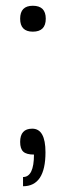

<svg xmlns="http://www.w3.org/2000/svg" viewBox="-20 -528 229 667"><path d="M94 -508Q139 -508 139 -463Q139 -418 94 -418Q50 -418 50 -463Q50 -508 94 -508ZM92 -81Q138 -81 138 1Q138 119 60 119V87Q98 87 98 9Q72 9 61 -1Q50 -11 50 -35Q50 -81 92 -81Z"/></svg>

Font: Fivo Sans Light
Style: Regular
Weight: 300
Designer: Alexander Slobzheninov
Foundry: Alexander Slobzheninov
Version: 1.0